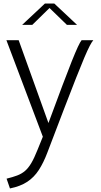

<svg xmlns="http://www.w3.org/2000/svg" viewBox="-20 -776 570 1080"><path d="M36 284 17 229Q51.5 220.5 76.2 211.2Q101 202 120 186Q139 170 155.8 141.8Q172.5 113.5 191 67L221 -7L16 -550H85L252.5 -84Q298 -207 330 -292.2Q362 -377.5 383.5 -431Q405 -484.5 418.2 -512.8Q431.5 -541 439 -550H505Q496.5 -540.5 484.5 -517.5Q472.5 -494.5 454 -451Q435.5 -407.5 407.8 -337.2Q380 -267 340.5 -164Q301 -61 246.5 82Q225 139 198.5 180Q172 221 133.5 246.5Q95 272 36 284ZM104.5 -636 232.5 -756H285.5L413.5 -636H356.5L258.5 -731L161.5 -636Z"/></svg>

Font: Junction Light
Style: Regular
Weight: 300
Designer: Caroline Hadilaksono
Foundry: Caroline Hadilaksono, Tyler Finck, The League of Moveable Type
Version: Version 2.000; ttfautohint (v1.8.3)